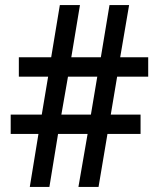

<svg xmlns="http://www.w3.org/2000/svg" viewBox="-20 -734 623 754"><path d="M440 -433H562V-509H452L487 -714H410L376 -509H260L294 -714H215L181 -509H54V-433H169L144 -284H22V-208H131L97 0H174L208 -208H324L288 0H367L402 -208H532V-284H415ZM221 -284 247 -433H362L337 -284Z"/></svg>

Font: Noto Sans Arabic SemCond Med
Style: Regular
Weight: 500
Width: 4
Designer: Monotype Design Team, Nadine Chahine, Nizar Qandah and Khaled Hosny
Foundry: Monotype Imaging Inc.
Version: Version 2.012